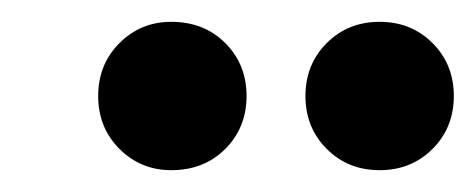

<svg xmlns="http://www.w3.org/2000/svg" viewBox="-20 -734 436 176"><path d="M137 -578Q109 -578 89.5 -597.5Q70 -617 70 -646Q70 -675 89.5 -694.5Q109 -714 137 -714Q167 -714 186.5 -694.5Q206 -675 206 -646Q206 -617 186.5 -597.5Q167 -578 137 -578ZM328 -578Q299 -578 279.5 -597.5Q260 -617 260 -646Q260 -675 279.5 -694.5Q299 -714 328 -714Q357 -714 376.5 -694.5Q396 -675 396 -646Q396 -617 376.5 -597.5Q357 -578 328 -578Z"/></svg>

Font: DM Sans 12pt Black
Style: Italic
Weight: 900
Italic angle: -10°
Version: Version 4.004;gftools[0.9.30]